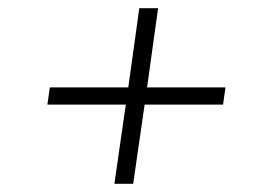

<svg xmlns="http://www.w3.org/2000/svg" viewBox="-20 -595 630 470"><path d="M102 -381H294L321 -575H367L340 -381H532L526 -339H334L306 -145H260L288 -339H96Z"/></svg>

Font: Retni Sans Light
Style: Italic
Weight: 300
Italic angle: -8°
Designer: Vitaly Kuzmin
Foundry: ParaType Ltd.
Version: Version 1.00;June 10, 2019;FontCreator 11.5.0.2425 64-bit; t